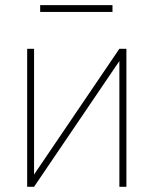

<svg xmlns="http://www.w3.org/2000/svg" viewBox="-20 -715 587 735"><path d="M110.4 -46.9C110.4 -46.9 110.4 -528.3 110.4 -528.3C110.4 -528.3 84 -528.3 84 -528.3C84 -528.3 84 0 84 0C84 0 110.4 0 110.4 0C110.4 0 437 -481.4 437 -481.4C437 -481.4 437 0 437 0C437 0 463.9 0 463.9 0C463.9 0 463.9 -528.3 463.9 -528.3C463.9 -528.3 437 -528.3 437 -528.3C437 -528.3 110.4 -46.9 110.4 -46.9ZM410.6 -695.3C410.6 -695.3 133.8 -695.3 133.8 -695.3C133.8 -695.3 133.8 -669.4 133.8 -669.4C133.8 -669.4 410.6 -669.4 410.6 -669.4C410.6 -669.4 410.6 -695.3 410.6 -695.3Z"/></svg>

Font: WOX
Style: Regular
Weight: 500
Designer: Google
Foundry: ""
Version: ""